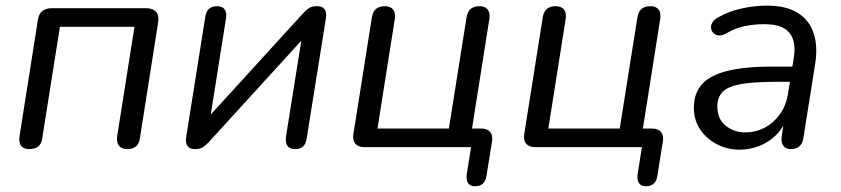

<svg xmlns="http://www.w3.org/2000/svg" viewBox="-20 -515 2943 672"><path d="M82.2 6.9Q61.9 6.9 53.7 -5Q45.4 -16.9 48.3 -38.2L112.7 -446Q116.1 -467.4 128.7 -476.9Q141.3 -486.3 162.2 -486.3H491.2Q515 -486.3 526.2 -473.5Q537.4 -460.6 533.5 -436.8L469.6 -30.9Q467.2 -12 455.8 -2.5Q444.4 6.9 425.5 6.9Q405.6 6.9 396.4 -5Q387.2 -16.9 390.1 -38.2L450.6 -421.2H189.8L127.8 -30.9Q125.4 -12 114 -2.5Q102.6 6.9 82.2 6.9Z M662.9 6.9Q647 6.9 639.7 -0.2Q632.4 -7.4 631.3 -17.5Q630.3 -27.6 631.8 -36.5L698.7 -457.3Q702.1 -476.3 712.3 -484.8Q722.5 -493.3 739.5 -493.3Q758.9 -493.3 766.6 -481.6Q774.4 -470 771 -450.5L711.8 -77.1H683.9L1040.9 -468.5Q1048.7 -477.3 1059.7 -485.3Q1070.6 -493.3 1089 -493.3Q1104.4 -493.3 1111.7 -487.1Q1119 -480.8 1120.8 -471Q1122.5 -461.1 1120.6 -450.3L1053.2 -29.5Q1050.8 -11.5 1040.6 -2.3Q1030.4 6.9 1013.4 6.9Q993.5 6.9 986 -4.7Q978.5 -16.4 980.9 -36.3L1040.5 -409.7H1068.4L711.4 -18.3Q703.6 -9.5 692.2 -1.3Q680.8 6.9 662.9 6.9Z M1642.2 136.9Q1625.7 136.9 1618.4 126Q1611.1 115.1 1613.5 95.6L1628.7 0H1255.8Q1234.3 0 1223.9 -11.7Q1213.4 -23.4 1216.8 -45.3L1281.7 -454.9Q1285.1 -474.8 1296.5 -484.1Q1307.9 -493.3 1326.9 -493.3Q1346.7 -493.3 1355.9 -481.6Q1365.1 -470 1361.7 -447.6L1301.2 -65.1H1551.1L1613 -454.9Q1616.4 -474.8 1627.8 -484.1Q1639.2 -493.3 1658.2 -493.3Q1678 -493.3 1687 -481.6Q1696 -470 1692.6 -447.6L1629.1 -46L1607.4 -65.1H1664Q1685.5 -65.1 1695.5 -53.2Q1705.5 -41.3 1702.1 -20.3L1682.5 102Q1676.7 136.9 1642.2 136.9Z M2240.2 136.9Q2223.7 136.9 2216.4 126Q2209.1 115.1 2211.5 95.6L2226.7 0H1853.8Q1832.3 0 1821.9 -11.7Q1811.4 -23.4 1814.8 -45.3L1879.7 -454.9Q1883.1 -474.8 1894.5 -484.1Q1905.9 -493.3 1924.9 -493.3Q1944.7 -493.3 1953.9 -481.6Q1963.1 -470 1959.7 -447.6L1899.2 -65.1H2149.1L2211 -454.9Q2214.4 -474.8 2225.8 -484.1Q2237.2 -493.3 2256.2 -493.3Q2276 -493.3 2285 -481.6Q2294 -470 2290.6 -447.6L2227.1 -46L2205.4 -65.1H2262Q2283.5 -65.1 2293.5 -53.2Q2303.5 -41.3 2300.1 -20.3L2280.5 102Q2274.7 136.9 2240.2 136.9Z M2568.2 8.9Q2525.9 8.9 2489.4 -10Q2453 -28.9 2430.7 -61.8Q2408.5 -94.8 2408.5 -137.3Q2408.5 -188.8 2437.2 -220.5Q2466 -252.2 2527 -267.1Q2588 -282 2683.5 -282H2764L2755.7 -228.6H2694.8Q2617.8 -228.6 2573.2 -220.7Q2528.7 -212.9 2509.7 -193.9Q2490.7 -174.9 2490.7 -142.1Q2490.7 -98.1 2520.1 -74.9Q2549.4 -51.6 2588.2 -51.6Q2624.4 -51.6 2656 -68Q2687.5 -84.4 2709.8 -115.5Q2732 -146.6 2738.6 -190.1L2758.1 -311.7Q2767.7 -369.8 2743.1 -400.1Q2718.5 -430.4 2655.1 -430.4Q2618.3 -430.4 2585 -423.2Q2551.6 -415.9 2519.1 -396.6Q2505.9 -389.7 2494.9 -391.1Q2483.9 -392.5 2476.8 -399.5Q2469.7 -406.6 2468.7 -416.6Q2467.7 -426.6 2473.7 -436.9Q2479.8 -447.2 2494.9 -455Q2533.2 -476.2 2577.3 -485.7Q2621.5 -495.3 2663.6 -495.3Q2732 -495.3 2772.5 -469.7Q2813 -444.2 2828 -398.2Q2842.9 -352.1 2832.9 -290.3L2792.1 -33.3Q2789.7 -13.5 2778.3 -3.3Q2766.9 6.9 2747.9 6.9Q2729.9 6.9 2721.5 -5Q2713 -16.9 2715.9 -38.7L2728.5 -119.8L2737.1 -110.4Q2723.7 -69.8 2697.1 -43.2Q2670.5 -16.7 2636.9 -3.9Q2603.3 8.9 2568.2 8.9Z"/></svg>

Font: Nunito ExtraLight
Style: Italic
Weight: 200
Italic angle: -9°
Designer: Vernon Adams
Foundry: Vernon Adams
Version: Version 3.602